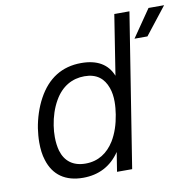

<svg xmlns="http://www.w3.org/2000/svg" viewBox="-78 -781 882 862"><g transform="rotate(-10 362.5 -350.0)"><path d="M455 -426C433 -481 386 -509 313 -509C225 -509 159 -467 115 -386C93 -346 78 -298 71 -254C68 -233 66 -211 66 -190C66 -161 69 -133 77 -109C99 -37 153 0 233 0C304 0 361 -29 401 -88L387 0H456L567 -700H498ZM654 -700 568 -575H627L725 -700ZM386 -138C356 -90 313 -61 255 -61C198 -61 162 -89 147 -139C142 -157 139 -179 139 -202C139 -218 140 -236 143 -254C149 -293 161 -331 180 -364C213 -422 262 -448 317 -448C373 -448 405 -421 421 -376C428 -357 431 -335 431 -312C431 -293 429 -273 426 -254C419 -210 406 -171 386 -138Z"/></g></svg>

Font: Arthouse Owned
Style: Italic
Weight: 400
Italic angle: -10°
Designer: Jeremy Tribby
Foundry: Tribby Type
Version: Version 1.000;PS 001.000;hotconv 1.0.88;makeotf.lib2.5.64775